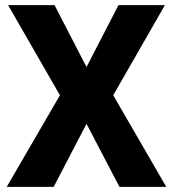

<svg xmlns="http://www.w3.org/2000/svg" viewBox="-20 -731 677 751"><path d="M193.4 -710.9 318.4 -468.8 443.4 -710.9H625L422.9 -358.4L630.4 0H447.3L318.4 -246.6L189.9 0H6.3L214.4 -358.4L11.7 -710.9Z"/></svg>

Font: Vazirmatn UI ExtraBold
Style: Regular
Weight: 800
Designer: Saber Rastikerdar
Foundry: Saber Rastikerdar
Version: Version 33.003